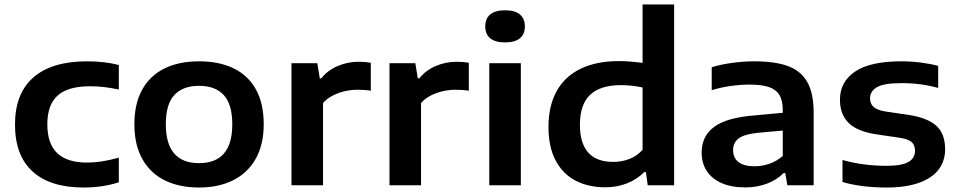

<svg xmlns="http://www.w3.org/2000/svg" viewBox="-20 -828 4280 858"><path d="M47 -271.5Q47 -410 129.2 -482Q211.5 -554 369 -554Q448 -554 511 -537.5V-428Q475 -435.5 444.8 -439Q414.5 -442.5 382 -442.5Q284 -442.5 237.8 -401.2Q191.5 -360 191.5 -272.5Q191.5 -185.5 236 -143.5Q280.5 -101.5 368 -101.5Q400.5 -101.5 434 -106.5Q467.5 -111.5 511 -123.5V-13.5Q439.5 10 353.5 10Q204.5 10 125.8 -61.5Q47 -133 47 -271.5Z M580.5 -272.5Q580.5 -364 615.2 -427Q650 -490 714.8 -522Q779.5 -554 869.5 -554Q960 -554 1024.8 -522.2Q1089.5 -490.5 1124 -427.8Q1158.5 -365 1158.5 -272.5Q1158.5 -182 1122.8 -118.5Q1087 -55 1021.8 -22.5Q956.5 10 869.5 10Q781.5 10 716.5 -22Q651.5 -54 616 -117.5Q580.5 -181 580.5 -272.5ZM1018 -272Q1018 -362 980 -403.2Q942 -444.5 869.5 -444.5Q797.5 -444.5 759.2 -403.5Q721 -362.5 721 -273Q721 -99 869.5 -99Q1018 -99 1018 -272Z M1282.5 -545.5H1398L1409 -478H1416Q1444 -513.5 1488.5 -532.8Q1533 -552 1584 -552Q1612.5 -552 1637 -547.5V-422.5Q1612.5 -427 1576.5 -427Q1534.5 -427 1492 -412Q1449.5 -397 1423.5 -367.5V0H1282.5Z M1720.5 -545.5H1836L1847 -478H1854Q1882 -513.5 1926.5 -532.8Q1971 -552 2022 -552Q2050.5 -552 2075 -547.5V-422.5Q2050.5 -427 2014.5 -427Q1972.5 -427 1930 -412Q1887.5 -397 1861.5 -367.5V0H1720.5Z M2166.5 0V-545.5H2307.5V0ZM2148.5 -710Q2148.5 -745 2170.8 -763.5Q2193 -782 2237 -782Q2281 -782 2303.2 -763.5Q2325.5 -745 2325.5 -710Q2325.5 -675 2303.2 -656.8Q2281 -638.5 2237 -638.5Q2193 -638.5 2170.8 -656.8Q2148.5 -675 2148.5 -710Z M2431 -261Q2431 -355.5 2468 -421.5Q2505 -487.5 2575.5 -521.2Q2646 -555 2746 -555Q2791.5 -555 2851.5 -547V-808H2992.5V0H2874.5L2866.5 -59H2859Q2827.5 -27 2782.8 -9Q2738 9 2684.5 9Q2611 9 2554 -19.8Q2497 -48.5 2464 -109Q2431 -169.5 2431 -261ZM2851.5 -158.5V-437Q2805 -447.5 2754.5 -447.5Q2662 -447.5 2616.8 -404Q2571.5 -360.5 2571.5 -271Q2571.5 -104.5 2720.5 -104.5Q2758 -104.5 2792.2 -117.5Q2826.5 -130.5 2851.5 -158.5Z M3616 -324.5V0H3498.5L3489 -55H3482Q3452 -24 3407 -7.2Q3362 9.5 3310.5 9.5Q3248 9.5 3204.2 -10Q3160.5 -29.5 3138 -64.5Q3115.5 -99.5 3115.5 -146Q3115.5 -221 3173 -262.2Q3230.5 -303.5 3355 -312.5L3478 -324V-335Q3478 -379.5 3462.5 -404.2Q3447 -429 3414.8 -439.5Q3382.5 -450 3328 -450Q3290 -450 3245.2 -443.8Q3200.5 -437.5 3160.5 -425V-527.5Q3202.5 -540.5 3253.2 -547.2Q3304 -554 3350.5 -554Q3444 -554 3501.8 -532.5Q3559.5 -511 3587.8 -461Q3616 -411 3616 -324.5ZM3478 -131V-244.5L3366.5 -234.5Q3307 -228.5 3281.5 -209.8Q3256 -191 3256 -157Q3256 -123 3280 -104Q3304 -85 3352 -85Q3386.5 -85 3419 -96.5Q3451.5 -108 3478 -131Z M3745 -14.5V-113Q3838 -87 3941 -87Q4009.5 -87 4039.2 -104Q4069 -121 4069 -154Q4069 -179.5 4054 -193Q4039 -206.5 3999.5 -212.5L3897.5 -227.5Q3810.5 -240.5 3772 -279Q3733.5 -317.5 3733.5 -382.5Q3733.5 -462.5 3801.2 -508.2Q3869 -554 4008 -554Q4051.5 -554 4094.8 -548.5Q4138 -543 4172.5 -533.5V-435Q4096.5 -456.5 4009 -456.5Q3930 -456.5 3899 -438.5Q3868 -420.5 3868 -388.5Q3868 -365.5 3883 -351Q3898 -336.5 3935.5 -330L4037.5 -315Q4122.5 -302.5 4163 -267Q4203.5 -231.5 4203.5 -161Q4203.5 -108 4173.8 -69.5Q4144 -31 4085.2 -10.5Q4026.5 10 3941.5 10Q3830.5 10 3745 -14.5Z"/></svg>

Font: Encode Sans Expanded SemiBold
Style: Regular
Weight: 600
Width: 7
Designer: Multiple Designers
Foundry: Impallari Type
Version: Version 2.000